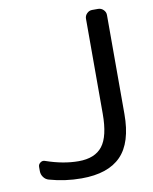

<svg xmlns="http://www.w3.org/2000/svg" viewBox="-84 -818 696 871"><g transform="rotate(-10 264.5 -383.0)"><path d="M366.2 -720.7Q366.2 -734.4 376.5 -744.6Q386.7 -754.9 400.4 -754.9H427.7Q442.4 -754.9 452.6 -744.6Q462.9 -734.4 462.9 -720.7V-264.6Q462.9 -132.8 403.3 -71.8Q343.8 -10.7 221.7 -10.7Q144.5 -10.7 73.2 -31.2Q58.6 -35.2 49.3 -47.9Q40 -60.5 40 -76.2V-95.7Q40 -107.4 50.3 -114.7Q60.5 -122.1 72.3 -117.2Q151.4 -89.8 221.7 -89.8Q296.9 -89.8 331.5 -134.3Q366.2 -178.7 366.2 -283.2Z"/></g></svg>

Font: Gen Jyuu GothicL Regular
Style: Regular
Weight: 400
Designer: [Source Han Sans]
Ryoko NISHIZUKA  (kana & ideographs); Paul D. Hunt (Latin, Greek & Cyrillic); Wenlong ZHANG  (bopomofo
Version: Version 1.002.20150607